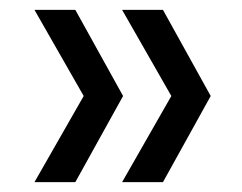

<svg xmlns="http://www.w3.org/2000/svg" viewBox="-20 -490 492 390"><path d="M133 -120H50L150 -295L50 -470H133L230 -295ZM311 -120H228L328 -295L228 -470H311L408 -295Z"/></svg>

Font: DM Sans 18pt
Style: Regular
Weight: 400
Designer: Colophon Foundry, Jonny Pinhorn
Foundry: Colophon Foundry
Version: Version 4.004;gftools[0.9.30]